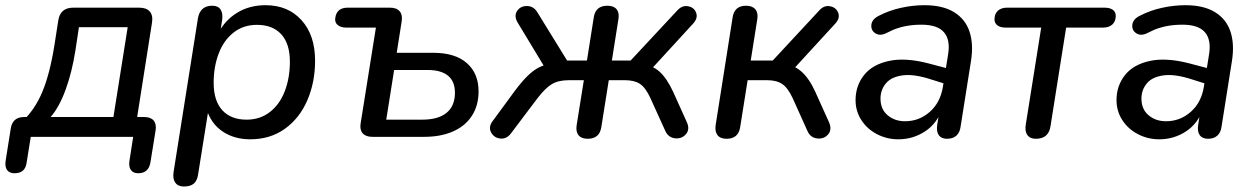

<svg xmlns="http://www.w3.org/2000/svg" viewBox="-48 -516 4724 724"><path d="M-26.5 88.8 -7.5 -31.2Q-0.7 -74.8 43.3 -74.8H79.8L34.9 -57Q82.8 -101.1 111.2 -168.6Q139.7 -236.2 157.1 -344.8L171.7 -438.4Q179.1 -487.1 228.2 -487.1H477Q504.4 -487.1 517 -472.3Q529.6 -457.5 525.1 -430.1L465.5 -51.2L445 -74.8H495Q520 -74.8 531.3 -61.6Q542.6 -48.3 538.7 -24L519.3 96Q512.6 137.3 472.9 137.3Q453.9 137.3 445.2 124.5Q436.5 111.7 440.4 88.8L454.2 0H68L52.5 96.6Q49.6 117.9 38.1 127.6Q26.7 137.3 6.7 137.3Q-13 137.3 -21.7 124.5Q-30.4 111.7 -26.5 88.8ZM379.7 -74.8 433.5 -413.5H249.6L236.3 -325.3Q223.8 -245.3 199.8 -178.9Q175.7 -112.5 143 -74.8Z M606.5 132.8 698.3 -446.4Q706.4 -494.4 752.4 -494.4Q774.3 -494.4 783.8 -480.1Q793.3 -465.7 789.5 -439.3L778.2 -369.1L772.9 -387.9Q800.1 -439.9 846.5 -468.1Q892.9 -496.4 953.2 -496.4Q1038 -496.4 1089 -439.9Q1140.1 -383.5 1140.1 -287.3Q1140.1 -205.4 1110.8 -137.7Q1081.6 -70.1 1026.3 -30.4Q971 9.3 895.6 9.3Q835.3 9.3 791.3 -20.3Q747.3 -49.9 730.3 -106.3H738.6L698.9 142.4Q695.4 166 682.5 176.6Q669.6 187.3 645.4 187.3Q623.5 187.3 613.1 172.9Q602.6 158.6 606.5 132.8ZM1045.1 -283.5Q1045.1 -351.1 1012.6 -386.7Q980.1 -422.3 920.9 -422.3Q870.2 -422.3 833.2 -393.6Q796.2 -365 777 -315.1Q757.7 -265.2 757.7 -203.6Q757.7 -136 790.2 -100.4Q822.7 -64.8 881.9 -64.8Q932.6 -64.8 969.6 -93.5Q1006.6 -122.2 1025.8 -172Q1045.1 -221.9 1045.1 -283.5Z M1311.9 -50.8 1369.5 -411.9H1258.4Q1236.5 -411.9 1224.9 -422.1Q1213.2 -432.3 1216.5 -449.7Q1222 -487.1 1263.6 -487.1H1422.4Q1447.3 -487.1 1459 -473.6Q1470.6 -460 1466.7 -435.7L1448 -316.9H1586.1Q1668.4 -316.9 1712.5 -278Q1756.6 -239.2 1756.6 -171.5Q1756.6 -118.1 1731.4 -79.3Q1706.3 -40.5 1660.1 -20.3Q1613.8 0 1551.9 0H1356.2Q1331.3 0 1319.6 -13.3Q1308 -26.5 1311.9 -50.8ZM1667.5 -166.1Q1667.5 -209.5 1641.1 -230.8Q1614.7 -252.1 1564.4 -252.1H1438.2L1408.5 -64.8H1544.3Q1604.7 -64.8 1636.1 -90.7Q1667.5 -116.5 1667.5 -166.1Z M2126.5 -44.3 2153.6 -213.6H2097.4Q2058.4 -213.6 2033.9 -199.4Q2009.4 -185.2 1979.2 -146.2L1879.3 -13.7Q1862.5 8.9 1838.8 6.4Q1815.2 4 1804.1 -16.3Q1793 -36.7 1809.2 -58.8L1893 -172.9Q1919.8 -208.8 1942 -230.3Q1964.2 -251.9 1985.4 -262.3Q2006.6 -272.7 2032 -276.7L2014.2 -248.5L1903.8 -431.2Q1889.3 -456 1902.1 -474.9Q1914.9 -493.8 1939.7 -493.3Q1964.5 -492.9 1978.7 -469L2090.4 -287.8H2165.3L2191 -450.6Q2197.7 -494.4 2242.2 -494.4Q2266 -494.4 2276.9 -481.3Q2287.9 -468.2 2284 -444.1L2259.3 -287.8H2330L2506.9 -477.6Q2524.7 -496.6 2546.9 -492.4Q2569.2 -488.3 2576.9 -468.2Q2584.6 -448.2 2566.2 -427.6L2401.9 -248.5L2366.6 -275.3Q2410.4 -271.3 2438.6 -246.1Q2466.8 -220.9 2490.6 -169.2L2542 -55.2Q2554.2 -28.2 2538.5 -10Q2522.7 8.3 2497.4 5.5Q2472.1 2.7 2460.9 -22L2404.5 -146.2Q2386.5 -185.5 2365.5 -199.5Q2344.6 -213.6 2308.3 -213.6H2247.6L2219.5 -36.6Q2212.7 7.3 2168.3 7.3Q2144.5 7.3 2133.6 -6.1Q2122.6 -19.5 2126.5 -44.3Z M2650.7 -44.9 2714.6 -450.6Q2721.3 -494.4 2765.2 -494.4Q2788.9 -494.4 2800.2 -481Q2811.5 -467.6 2807.6 -443.4L2782.9 -287.8H2865.9L3042.2 -477.6Q3059.4 -496.6 3082 -492.4Q3104.6 -488.3 3112.6 -468.2Q3120.6 -448.2 3102.2 -427.6L2937.9 -248.5L2907.1 -274.9Q2944.9 -271.6 2973.9 -246.3Q3003 -221 3026.6 -169.2L3078 -55.2Q3090.2 -27.5 3074.8 -9.3Q3059.3 8.9 3033.7 6.1Q3008.1 3.4 2996.8 -22L2940.9 -146.2Q2922.9 -184.8 2901.6 -199.2Q2880.3 -213.6 2844.7 -213.6H2771.2L2743.1 -36.6Q2736.3 7.3 2691.9 7.3Q2668.1 7.3 2657.5 -6.5Q2646.9 -20.2 2650.7 -44.9Z M3178.2 -138.4Q3178.2 -192 3209.5 -232.1Q3240.9 -272.3 3303 -286Q3365.2 -299.8 3453.2 -276.9L3533.6 -255.7L3524.9 -197.1L3463 -216.5Q3398.8 -237.6 3355.8 -231.8Q3312.8 -226.1 3292.5 -201.5Q3272.2 -177 3272.2 -144.1Q3272.2 -104.2 3299 -81.5Q3325.7 -58.8 3364.8 -58.8Q3418 -58.8 3458.1 -94.2Q3498.2 -129.5 3507.7 -189.7L3527.1 -310.6Q3536.2 -365.5 3511.7 -394.2Q3487.2 -422.9 3427 -422.9Q3397.8 -422.9 3371.8 -418.4Q3345.8 -413.8 3320.4 -403.7Q3309.9 -398.8 3293.4 -390.8Q3269.8 -379.3 3252.5 -390.7Q3235.2 -402.1 3237.9 -423.4Q3240.6 -444.6 3267.8 -457.4Q3305.5 -476.9 3349.9 -486.6Q3394.3 -496.4 3437.8 -496.4Q3507.1 -496.4 3549.7 -470.1Q3592.3 -443.9 3607.9 -396.7Q3623.5 -349.5 3613.5 -286.3L3574.4 -39.4Q3571.5 -16.3 3558.3 -4.5Q3545.1 7.3 3523.2 7.3Q3501.9 7.3 3492.1 -6.3Q3482.2 -19.9 3486.1 -45.3L3498 -121L3506.1 -108.5Q3485.9 -50.4 3440.3 -20.6Q3394.7 9.3 3339.3 9.3Q3296.4 9.3 3259.1 -10Q3221.9 -29.3 3200.1 -63.1Q3178.2 -97 3178.2 -138.4Z M3820.2 -47.4 3878.2 -411.9H3745Q3724.4 -411.9 3713.3 -420.2Q3702.1 -428.4 3702.1 -443Q3702.1 -463.6 3714.7 -475.4Q3727.3 -487.1 3749.6 -487.1H4116.4Q4137 -487.1 4148.2 -479.1Q4159.3 -471 4159.3 -456.5Q4159.3 -435.2 4146.4 -423.6Q4133.5 -411.9 4111.3 -411.9H3972.2L3913.2 -39.7Q3909.7 -16.5 3895.9 -4.6Q3882.1 7.3 3857.9 7.3Q3836 7.3 3825.9 -7.1Q3815.7 -21.4 3820.2 -47.4Z M4162.2 -138.4Q4162.2 -192 4193.5 -232.1Q4224.9 -272.3 4287 -286Q4349.2 -299.8 4437.2 -276.9L4517.6 -255.7L4508.9 -197.1L4447 -216.5Q4382.8 -237.6 4339.8 -231.8Q4296.8 -226.1 4276.5 -201.5Q4256.2 -177 4256.2 -144.1Q4256.2 -104.2 4283 -81.5Q4309.7 -58.8 4348.8 -58.8Q4402 -58.8 4442.1 -94.2Q4482.2 -129.5 4491.7 -189.7L4511.1 -310.6Q4520.2 -365.5 4495.7 -394.2Q4471.2 -422.9 4411 -422.9Q4381.8 -422.9 4355.8 -418.4Q4329.8 -413.8 4304.4 -403.7Q4293.9 -398.8 4277.4 -390.8Q4253.8 -379.3 4236.5 -390.7Q4219.2 -402.1 4221.9 -423.4Q4224.6 -444.6 4251.8 -457.4Q4289.5 -476.9 4333.9 -486.6Q4378.3 -496.4 4421.8 -496.4Q4491.1 -496.4 4533.7 -470.1Q4576.3 -443.9 4591.9 -396.7Q4607.5 -349.5 4597.5 -286.3L4558.4 -39.4Q4555.5 -16.3 4542.3 -4.5Q4529.1 7.3 4507.2 7.3Q4485.9 7.3 4476.1 -6.3Q4466.2 -19.9 4470.1 -45.3L4482 -121L4490.1 -108.5Q4469.9 -50.4 4424.3 -20.6Q4378.7 9.3 4323.3 9.3Q4280.4 9.3 4243.1 -10Q4205.9 -29.3 4184.1 -63.1Q4162.2 -97 4162.2 -138.4Z"/></svg>

Font: SN Pro Thin
Style: Italic
Weight: 200
Italic angle: -9°
Designer: Tobias Whetton
Foundry: Supernotes
Version: Version 1.003;Glyphs 3.3 (3324)